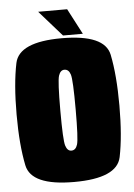

<svg xmlns="http://www.w3.org/2000/svg" viewBox="-53 -766 564 811"><g transform="rotate(-5 229.5 -361.0)"><path d="M228.5 4Q411 4 429 -84Q447 -172 447 -300.5Q447 -430 429 -517.8Q411 -605.5 228.5 -605.5Q47.5 -605.5 29.2 -517.8Q11 -430 11 -300.5Q11 -172 29.2 -84Q47.5 4 228.5 4ZM228.5 -129Q211.5 -129 204 -152.5Q196.5 -176 196.5 -300.5Q196.5 -426 204 -449Q211.5 -472 228.5 -472Q247 -472 254.2 -449Q261.5 -426 261.5 -300.5Q261.5 -176 254.2 -152.5Q247 -129 228.5 -129ZM235.5 -616.5H319.5L262.5 -725.5H139.5Z"/></g></svg>

Font: Anybody ExtraCondensed Black
Style: Regular
Weight: 900
Width: 2
Version: Version 1.113;gftools[0.9.25]